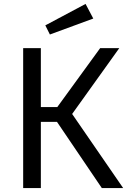

<svg xmlns="http://www.w3.org/2000/svg" viewBox="-20 -949 655 969"><path d="M267.7 -333.8H186.2V0H96.9V-706.2H186.2V-408.7H269.2L485.6 -706.2H582.1L344.1 -373.8L601.5 0H493.8ZM411.8 -929.2 450.8 -855.4 231.8 -774.9 208.7 -821Z"/></svg>

Font: FiraCode Nerd Font
Style: Regular
Weight: 400
Designer: Carrois Corporate, Edenspiekermann AG, Nikita Prokopov
Foundry: Carrois Corporate, Edenspiekermann AG, Nikita Prokopov
Version: Version 6.002;Nerd Fonts 2.2.2